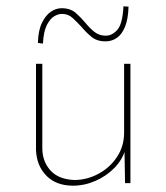

<svg xmlns="http://www.w3.org/2000/svg" viewBox="-20 -580 527 608"><path d="M211 8Q158 8 127 -23.5Q96 -55 94 -105V-378H114V-108Q115 -67 140.5 -39.5Q166 -12 215 -10Q255 -10 291.5 -29.5Q328 -49 350.5 -83Q373 -117 373 -160V-378H393V0H376L374 -116L377 -107Q368 -75 343 -49Q318 -23 283 -7.5Q248 8 211 8ZM314 -449Q287 -449 269.5 -463.5Q252 -478 238 -495Q224 -510 210 -523Q196 -536 176 -536Q164 -536 151 -528Q138 -520 128 -500Q118 -480 116 -442L100 -444Q101 -483 112.5 -507Q124 -531 140.5 -542.5Q157 -554 175 -554Q203 -554 220 -539Q237 -524 251 -507Q264 -491 279 -479Q294 -467 315 -467Q335 -467 351.5 -485.5Q368 -504 371 -560L387 -559Q386 -520 376 -495.5Q366 -471 350 -460Q334 -449 314 -449Z"/></svg>

Font: Josefin Sans Thin Thin
Style: Regular
Weight: 250
Version: Version 2.001